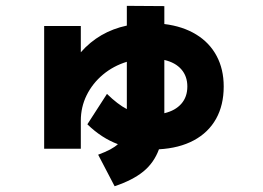

<svg xmlns="http://www.w3.org/2000/svg" viewBox="-20 -606 904 660"><path d="M131.8 -516.6H257.8V-426.3Q320.3 -497.6 416 -518.1V-585.9L544.9 -585V-523.4Q608.4 -515.6 654.3 -487.5Q700.2 -459.5 724.6 -413.8Q749 -368.2 749 -308.6Q749 -244.6 722.7 -197.5Q696.3 -150.4 646.2 -123.5Q596.2 -96.7 526.4 -92.8Q509.3 -46.4 472.9 -16.6Q436.5 13.2 374 34.2L317.4 -74.2Q342.3 -83.5 358.4 -92Q374.5 -100.6 385.3 -110.4Q329.1 -131.3 280.3 -178.7L347.7 -283.2Q384.8 -247.1 416 -231V-393.6Q369.6 -379.4 333.7 -349.4Q297.9 -319.3 277.8 -278.6Q257.8 -237.8 257.8 -191.4V-94.7H131.8ZM624 -308.6Q624 -343.8 603.5 -367.4Q583 -391.1 544.9 -399.9V-227.5V-216.8Q582.5 -225.6 603.3 -249.3Q624 -272.9 624 -308.6Z"/></svg>

Font: Pretendard GOV ExtraBold
Style: Regular
Weight: 800
Designer: Base glyphs from Inter by Rasmus Andersson; Hangeul glyphs from Noto Sans CJK(Source Han Sans) by Jang Soo-young and Kan
Foundry: Kil Hyung-jin
Version: Version 1.309